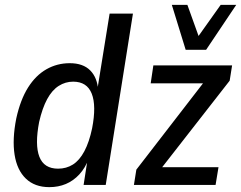

<svg xmlns="http://www.w3.org/2000/svg" viewBox="-20 -761 992 790"><path d="M183 9Q123 9 86.5 -26Q50 -61 40 -124.5Q30 -188 47 -274Q64 -351 95.5 -401Q127 -451 171 -476Q215 -501 267 -501Q322 -501 351.5 -471Q381 -441 384 -388L380 -389L431 -705H527L415 0H324L341 -110H346Q331 -70 306.5 -43.5Q282 -17 251 -4Q220 9 183 9ZM219 -67Q253 -67 280 -84Q307 -101 327 -138.5Q347 -176 359 -233Q377 -326 357.5 -375.5Q338 -425 281 -425Q249 -425 221.5 -407.5Q194 -390 174 -353Q154 -316 141 -259Q123 -165 142 -116Q161 -67 219 -67ZM531 0 541 -63 836 -445 829 -418H600L611 -492H935L925 -429L627 -47L634 -73H879L867 0ZM744 -556 687 -741H751L797 -613L888 -741H952L828 -556Z"/></svg>

Font: Nunito Sans 10pt Condensed SemiBold
Style: Italic
Weight: 600
Width: 3
Italic angle: -9°
Designer: Vernon Adams
Foundry: Vernon Adams
Version: Version 3.101;gftools[0.9.27]